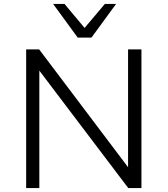

<svg xmlns="http://www.w3.org/2000/svg" viewBox="-20 -956 852 976"><path d="M113 0V-705H179L631 -106V-705H699V0H632L180 -597V0ZM375 -765 250 -936H308L410 -814L513 -936H570L445 -765Z"/></svg>

Font: Nunito Sans 7pt Light
Style: Regular
Weight: 300
Designer: Vernon Adams
Foundry: Vernon Adams
Version: Version 3.101;gftools[0.9.27]